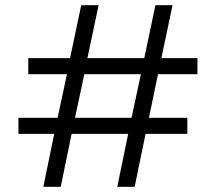

<svg xmlns="http://www.w3.org/2000/svg" viewBox="-20 -720 832 740"><path d="M147 0 189 -204H51V-266H202L238 -434H89V-496H250L293 -700H360L317 -496H536L579 -700H645L602 -496H741V-434H589L554 -266H702V-204H541L499 0H432L474 -204H256L214 0ZM269 -266H487L523 -434H305Z"/></svg>

Font: DM Sans Light
Style: Regular
Weight: 300
Designer: Colophon Foundry, Jonny Pinhorn
Foundry: Colophon Foundry
Version: Version 4.004; ttfautohint (v1.8.4.7-5d5b)